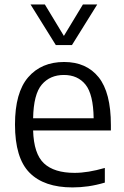

<svg xmlns="http://www.w3.org/2000/svg" viewBox="-20 -828 555 858"><path d="M304 9.5Q177 9.5 112 -56.2Q47 -122 47 -271.5Q47 -414.5 106 -482.8Q165 -551 266.5 -551Q366 -551 420.8 -482.8Q475.5 -414.5 475.5 -269.5V-245H128Q131 -140.5 176.5 -98Q222 -55.5 313.5 -55.5Q372.5 -55.5 448.5 -77.5V-12Q409.5 -0.5 374.2 4.5Q339 9.5 304 9.5ZM265.5 -493Q203.5 -493 166.8 -450Q130 -407 128 -299.5H398.5Q397 -406.5 362.2 -449.8Q327.5 -493 265.5 -493ZM229.5 -626.5 116.5 -808H180.5L265.5 -667.5L350.5 -808H414.5L301.5 -626.5Z"/></svg>

Font: Encode Sans
Style: Regular
Weight: 400
Designer: Multiple Designers
Foundry: Impallari Type
Version: Version 3.002; ttfautohint (v1.8.3) -l 8 -r 50 -G 200 -x 14 